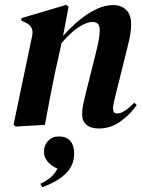

<svg xmlns="http://www.w3.org/2000/svg" viewBox="-20 -517 593 795"><path d="M45 7 36 0 113 -368Q122 -407 85 -424L68 -432L69 -442L255 -497L264 -489L241 -368Q293 -427 347 -461.5Q401 -496 449 -496Q481 -496 502 -476.5Q523 -457 523 -416Q523 -395 519 -372.5Q515 -350 509 -326L456 -113Q452 -97 450 -86.5Q448 -76 448 -68Q448 -47 465 -47Q493 -47 536 -92L546 -82Q521 -45 480 -15Q439 15 389 15Q356 15 338 -0.5Q320 -16 320 -44Q320 -65 325 -87.5Q330 -110 336 -134L375 -290Q383 -322 388 -347Q393 -372 393 -393Q393 -411 385 -418.5Q377 -426 363 -426Q339 -426 306.5 -405Q274 -384 235 -339L207 -213Q196 -160 186 -107Q176 -54 166 0ZM155 258 147 244Q171 233 188.5 218.5Q206 204 218 181Q193 171 177.5 152.5Q162 134 162 111Q162 84 179.5 66Q197 48 224 48Q255 48 271 66.5Q287 85 287 119Q287 169 251 203Q215 237 155 258Z"/></svg>

Font: DM Serif Display
Style: Italic
Weight: 400
Italic angle: -12°
Designer: Colophon Foundry, Frank Grießhammer
Foundry: Colophon Foundry
Version: Version 5.100; ttfautohint (v1.8.2)